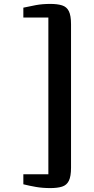

<svg xmlns="http://www.w3.org/2000/svg" viewBox="-20 -824 481 981"><path d="M342.9 -700.1V33.1Q342.9 77.3 331.8 99.7Q320.7 122.1 297.3 129.5Q273.8 137 237 137Q197.5 137 164 131.2Q130.5 125.4 99.3 117.6V66.4H227.1V-734.4H99.3V-784.8Q129.6 -791.6 163 -797.8Q196.5 -804 237 -804Q273.8 -804 297.3 -796.5Q320.7 -789.1 331.8 -766.9Q342.9 -744.7 342.9 -700.1Z"/></svg>

Font: Merriweather 7pt Light
Style: Regular
Weight: 300
Designer: Eben Sorkin
Foundry: Eben Sorkin
Version: Version 2.200;gftools[0.9.31]